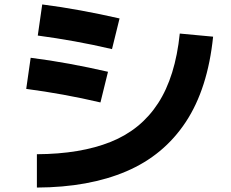

<svg xmlns="http://www.w3.org/2000/svg" viewBox="-20 -799 1040 864"><path d="M518 -716 484 -578Q399 -598 315.5 -613Q232 -628 150 -639L170 -779Q256 -768 343 -752Q430 -736 518 -716ZM146 45V-105Q342 -106 478 -160.5Q614 -215 691.5 -334.5Q769 -454 789 -648L939 -634Q915 -400 816 -250Q717 -100 548.5 -28Q380 44 146 45ZM466 -476 432 -338Q347 -358 264 -373Q181 -388 98 -399L118 -539Q205 -528 292 -512Q379 -496 466 -476Z"/></svg>

Font: Murecho
Style: Bold
Weight: 700
Designer: Neil Summerour
Foundry: Positype
Version: Version 1.010; ttfautohint (v1.8.3)